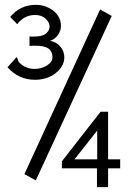

<svg xmlns="http://www.w3.org/2000/svg" viewBox="-20 -704 540 794"><path d="M81 16 394 -665 442 -638 128 42ZM128 -684Q150 -684 169 -677Q188 -670 202 -658.5Q216 -647 224 -631.5Q232 -616 232 -598Q232 -576 219.5 -559Q207 -542 187 -535Q213 -531 229.5 -511.5Q246 -492 246 -467Q246 -447 236 -430.5Q226 -414 209.5 -401Q193 -388 171 -381Q149 -374 125 -374Q57 -374 11 -426L49 -468Q52 -464 54 -456.5Q56 -449 60 -445Q74 -431 90 -425Q106 -419 123 -419Q152 -419 174.5 -433.5Q197 -448 197 -467Q197 -491 180.5 -503Q164 -515 126 -515Q120 -515 114 -515Q108 -515 102 -514V-554Q107 -552 113 -552.5Q119 -553 124 -553Q156 -553 170.5 -565.5Q185 -578 185 -594Q185 -611 169 -626.5Q153 -642 125 -642Q80 -642 51 -604L22 -634Q64 -684 128 -684ZM396 -242H427V-45H477V-8H427V70H381V-8H236V-37ZM382 -164 288 -45H382Z"/></svg>

Font: InconsolataGo
Style: Regular
Weight: 400
Designer: Raph Levien, Kirill Tkachev
Foundry: Cyreal
Version: Version 1.013